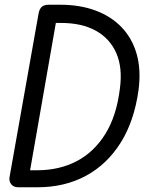

<svg xmlns="http://www.w3.org/2000/svg" viewBox="-20 -792 660 812"><path d="M566 -412Q548 -280 490 -188Q432 -96 342.5 -48Q253 0 138 0H57L73 -72H138Q231 -72 304.5 -110.5Q378 -149 425.5 -225.5Q473 -302 487 -417Q499 -505 472 -567Q445 -629 385.5 -662Q326 -695 238 -695H179L187 -772H234Q318 -772 384 -747.5Q450 -723 494.5 -676.5Q539 -630 558 -563.5Q577 -497 566 -412ZM20 -41 143 -734Q146 -752 155.5 -762Q165 -772 187 -772Q209 -772 217.5 -761.5Q226 -751 222 -728L101 -36Q99 -23 89 -11.5Q79 0 58 0Q38 0 28 -12Q18 -24 20 -41Z"/></svg>

Font: Edu QLD Beginner Medium
Style: Regular
Weight: 500
Designer: Tina and Corey Anderson
Foundry: Google for Education
Version: Version 1.003